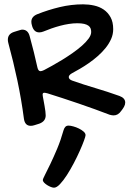

<svg xmlns="http://www.w3.org/2000/svg" viewBox="-20 -515 595 882"><path d="M179.2 -370.1Q169.4 -366.2 160.2 -366.2Q136.7 -366.2 127.9 -394Q125.5 -401.4 124.8 -406.2Q124 -411.1 124 -415Q124 -438 149.9 -449.2Q201.2 -469.7 254.4 -482.4Q307.6 -495.1 361.8 -495.1Q387.2 -495.1 411.9 -489.7Q436.5 -484.4 456.1 -471.2Q475.6 -458 487.8 -436Q500 -414.1 500 -380.9Q500 -357.4 490.5 -335.9Q481 -314.5 465.3 -294.9Q449.7 -275.4 429.7 -257.8Q409.7 -240.2 388.7 -225.6Q367.7 -210.9 347.2 -199Q326.7 -187 310.1 -178.2Q295.9 -169.9 295.9 -161.1Q295.9 -150.9 311 -145Q363.3 -126.5 418 -110.4Q472.7 -94.2 528.8 -74.2Q555.2 -64.5 555.2 -43.9Q555.2 -34.2 549.6 -24.2Q543.9 -14.2 537.1 -5.9Q522.9 15.1 502 15.1Q494.6 15.1 483.9 12.2Q452.1 0 415.8 -13.2Q379.4 -26.4 341.6 -39.3Q303.7 -52.2 267.1 -64.2Q230.5 -76.2 199.2 -85.9Q188 -88.9 184.1 -88.9Q180.2 -88.9 178 -87.2Q175.8 -85.4 175.8 -80.1Q175.8 -78.6 176.3 -76.4Q176.8 -74.2 176.8 -71.8Q178.2 -64.5 180.4 -52.5Q182.6 -40.5 184.8 -27.8Q187 -15.1 188.5 -3.7Q189.9 7.8 189.9 15.1Q189.9 42.5 160.2 53.2L138.2 60.1Q133.3 61.5 129.4 62.3Q125.5 63 121.1 63Q94.2 63 89.8 29.8Q78.1 -59.1 59.8 -145.5Q41.5 -231.9 18.1 -317.9Q16.6 -322.8 16.4 -326.4Q16.1 -330.1 16.1 -333Q16.1 -358.9 43.9 -368.2Q54.2 -371.6 60.8 -373.5Q67.4 -375.5 71.5 -376.7Q75.7 -377.9 77.9 -378.4Q80.1 -378.9 82 -378.9Q108.4 -378.9 116.2 -349.1Q126.5 -311 135.5 -275.4Q144.5 -239.7 151.9 -205.1Q155.8 -188 166 -188Q168.9 -188 172.9 -189.2Q176.8 -190.4 182.1 -192.9Q197.8 -201.2 220 -213.4Q242.2 -225.6 266.4 -240.5Q290.5 -255.4 314.2 -272Q337.9 -288.6 356.7 -305.2Q375.5 -321.8 387.2 -337.9Q398.9 -354 398.9 -368.2Q398.9 -377 396.2 -384.3Q393.6 -391.6 386.2 -397Q378.9 -402.3 366.5 -405.3Q354 -408.2 335 -408.2Q316.4 -408.2 296.1 -405Q275.9 -401.9 255.9 -396.5Q235.8 -391.1 216.3 -384.3Q196.8 -377.4 179.2 -370.1ZM373 106Q373 111.3 365.7 131.3Q358.4 151.4 346.4 178.2Q334.5 205.1 318.8 234.9Q303.2 264.6 287.1 289.6Q271 314.5 255.6 330.8Q240.2 347.2 228 347.2Q222.2 347.2 213.4 343.8Q204.6 340.3 196.5 335.2Q188.5 330.1 182.6 324Q176.8 317.9 176.8 312Q176.8 307.1 186.8 287.8Q196.8 268.6 211.4 238Q226.1 207.5 242.7 168Q259.3 128.4 272 83Q274.9 73.2 280.3 67.6Q285.6 62 294.9 62Q303.7 62 316.9 65.7Q330.1 69.3 342.5 75.4Q355 81.5 364 89.4Q373 97.2 373 106Z"/></svg>

Font: Gochi Hand
Style: Regular
Weight: 400
Designer: Juan Pablo del Peral
Foundry: Juan Pablo del Peral
Version: Version 1.001